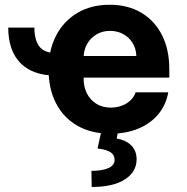

<svg xmlns="http://www.w3.org/2000/svg" viewBox="-20 -543 769 791"><path d="M13.9 -429.3H121.7Q121.7 -378.4 142.3 -351.3Q163 -324.1 214.3 -324V-231.2Q115.3 -231.4 64.7 -282.7Q14.1 -333.9 13.9 -429.3ZM435 7.8Q356.7 7.8 299.6 -24.7Q242.4 -57.1 211.2 -116.7Q180.1 -176.3 180.1 -257.4Q180.1 -336.4 211 -396.2Q242 -456 298.6 -489.7Q355.3 -523.4 431.8 -523.4Q507.1 -523.4 562.4 -490.4Q617.7 -457.4 647.6 -397.9Q677.5 -338.5 677.5 -258V-223.2H232.6V-312.3H541.6Q540.7 -343 526.2 -366.2Q511.7 -389.5 487.5 -402.6Q463.4 -415.8 433.4 -415.8Q401.4 -415.8 376.8 -400.9Q352.2 -385.9 338.6 -361.2Q324.9 -336.5 324.6 -306.8V-219.1Q324.3 -185.9 337.7 -158.9Q351.1 -131.9 376.2 -115.9Q401.4 -99.9 436.7 -99.6Q461 -99.9 481.7 -107.5Q502.4 -115.1 517.4 -129.3Q532.3 -143.5 538.7 -162.7H673.2Q664.1 -111 632.4 -72.7Q600.7 -34.4 550.2 -13.3Q499.8 7.8 435 7.8ZM397.7 -2.9H466.6L460.7 27.7Q496 33.1 519.2 54.5Q542.5 76 542.8 113.1Q542.8 165.3 494.1 196.4Q445.5 227.4 357.8 227.3L356.6 160.9Q400.4 160.7 425.5 150Q450.7 139.4 452.1 117.2Q452.4 95.4 435.2 84.1Q418 72.9 381.8 68.8Z"/></svg>

Font: Inter Display V
Style: Regular
Weight: 400
Designer: Rasmus Andersson
Foundry: rsms
Version: Version 3.015;git-src